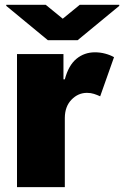

<svg xmlns="http://www.w3.org/2000/svg" viewBox="-20 -767 509 787"><path d="M49.7 0V-545.5H240.1V-441.8H245.7Q261 -499.3 293.3 -525.9Q325.6 -552.6 369.3 -552.6Q390.6 -552.6 410.9 -547.2Q431.1 -541.9 447.4 -532.7L390.6 -372.2Q378.6 -377.8 365.4 -382.1Q352.3 -386.4 336.6 -386.4Q300.1 -386.4 273.1 -358.5Q246.1 -330.6 245.7 -284.1V0ZM167.6 -747.2 237.2 -690.3 306.8 -747.2H468.8V-742.9L298.3 -602.3H176.1L5.7 -742.9V-747.2Z"/></svg>

Font: Inter UI Black
Style: Regular
Weight: 900
Designer: Rasmus Andersson
Foundry: rsms
Version: 3.2;8d6f07862